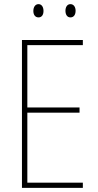

<svg xmlns="http://www.w3.org/2000/svg" viewBox="-20 -907 472 927"><path d="M141 -854C141 -837 149 -823 166 -823C182 -823 190 -836 190 -854C190 -872 182 -887 166 -887C149 -887 141 -871 141 -854ZM296 -855C296 -837 304 -823 320 -823C337 -823 345 -837 345 -855C345 -873 336 -887 320 -887C304 -887 296 -872 296 -855ZM380 0V-25H112V-363H364V-388H112V-689H380V-714H86V0Z"/></svg>

Font: Noto Sans Kannada Condensed Thin
Style: Regular
Weight: 100
Width: 3
Designer: Jelle Bosma - Monotype Design Team
Foundry: Monotype Imaging Inc.
Version: Version 2.005